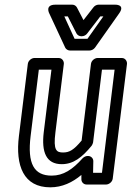

<svg xmlns="http://www.w3.org/2000/svg" viewBox="-20 -764 563 821"><path d="M111 -183 146 -466H200L167 -198C157 -114 177 -62 244 -62C294 -62 331 -91 372 -141C375 -145 377 -151 378 -155L416 -466H470L416 -25H378L379 -75C379 -88 368 -97 357 -97H354C346 -97 338 -92 333 -87C290 -39 251 -13 201 -13C126 -13 96 -63 111 -183ZM61 -183C45 -55 81 37 195 37C246 37 290 16 328 -16V3C328 14 337 25 350 25H434C445 25 460 15 462 0L523 -491C524 -502 516 -516 501 -516H397C386 -516 371 -506 369 -491L329 -163C295 -122 276 -112 250 -112C222 -112 207 -120 217 -198L253 -491C254 -502 246 -516 231 -516H127C116 -516 101 -506 99 -491ZM299 -598 255 -694H270L307 -621C311 -614 319 -609 327 -609H330C339 -609 348 -614 353 -621L409 -694H422L354 -598ZM259 -560C262 -554 270 -548 279 -548H363C370 -548 380 -552 386 -560L489 -706C518 -746 472 -744 472 -744H401C393 -744 384 -739 379 -732L337 -678L309 -732C305 -739 298 -744 289 -744H217C170 -744 191 -706 191 -706Z"/></svg>

Font: Falling Sky
Style: CondOuObl
Weight: 400
Designer: Paul D. Hunt
Foundry: Adobe Systems Incorporated
Version: Version 1.02